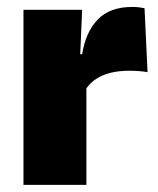

<svg xmlns="http://www.w3.org/2000/svg" viewBox="-20 -520 445 540"><path d="M220.5 -267.5 169.5 -367.5H211Q221 -430 255 -465.2Q289 -500.5 352.5 -500.5Q362 -500.5 370.2 -499.5Q378.5 -498.5 386.5 -497L395 -317Q385 -319 371.2 -320Q357.5 -321 344.5 -321Q297.5 -321 266.5 -306.8Q235.5 -292.5 220.5 -267.5ZM46 0V-492.5H211L204 -329.5H223V0Z"/></svg>

Font: Anek Gurmukhi ExtraBold
Style: Regular
Weight: 800
Designer: Sarang Kulkarni (Gurmukhi), Yesha Goshar (Latin)
Foundry: Ek Type
Version: Version 1.003